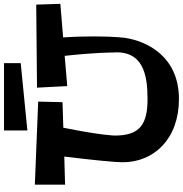

<svg xmlns="http://www.w3.org/2000/svg" viewBox="3 -910 931 978"><g transform="rotate(-90 469.0 -421.5)"><path d="M764 -247C764 -247 772 -295 772 -407C772 -450 771 -503 767 -566L938 -580L934 -703L511 -699L519 -545L673 -558C690 -405 690 -316 690 -316C703 -159 579 -136 453 -136C327 -136 267 -173 267 -302C267 -302 267 -367 307 -565L437 -569L440 -693L17 -710V-556L160 -560C142 -414 131 -300 131 -263C131 -102 251 24 453 24C670 24 747 -139 764 -247ZM636 -867H293V-748L636 -782Z"/></g></svg>

Font: Peralta
Style: Regular
Weight: 400
Designer: Astigmatic (AOETI)
Foundry: Astigmatic (AOETI)
Version: Version 1.000